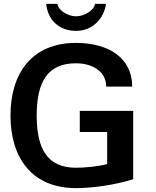

<svg xmlns="http://www.w3.org/2000/svg" viewBox="-20 -956 801 989"><path d="M371 13C452 13 569 -2 666 -33V-385H391V-276H532V-111C488 -98 412 -92 371 -92C225 -92 169 -188 169 -361C169 -534 225 -630 371 -630C455 -630 527 -589 527 -510H661C661 -658 539 -735 371 -735C145 -735 34 -579 34 -361C34 -143 145 13 371 13ZM218 -936C226 -854 283 -797 372 -797C456 -797 515 -859 526 -936H469C467 -906 417 -872 372 -872C326 -872 278 -906 276 -936Z"/></svg>

Font: Perun SemiBold
Style: Regular
Weight: 600
Foundry: Copyright (c) Stefan Peev, Context Ltd, 2016
Version: Version 1.089